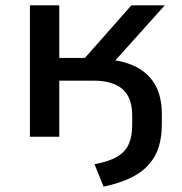

<svg xmlns="http://www.w3.org/2000/svg" viewBox="-20 -512 680 719"><path d="M368 187 334 103Q388 93 418.5 75Q449 57 462 28Q475 -1 475 -44V-80Q475 -147 438.5 -178.5Q402 -210 329 -210H202V0H92V-492H202V-295H298L472 -492H597L378 -248L344 -291Q422 -291 476 -268Q530 -245 558 -199.5Q586 -154 586 -85V-46Q586 1 574.5 38Q563 75 537.5 104Q512 133 470.5 153.5Q429 174 368 187Z"/></svg>

Font: Nunito Sans 10pt SemiExpanded SemiBold
Style: Regular
Weight: 600
Width: 6
Designer: Vernon Adams
Foundry: Vernon Adams
Version: Version 3.101;gftools[0.9.27]